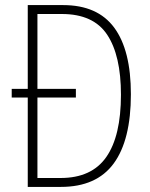

<svg xmlns="http://www.w3.org/2000/svg" viewBox="-20 -734 590 754"><path d="M228 -714Q363 -714 428.5 -625.5Q494 -537 494 -364Q494 -184 426.5 -92Q359 0 219 0H89V-351H26V-385H89V-714ZM223 -679H127V-385H278V-351H127V-35H218Q340 -35 397.5 -117.5Q455 -200 455 -362Q455 -516 401 -597.5Q347 -679 223 -679Z"/></svg>

Font: Noto Sans Lao Looped Condensed ExtraLight
Style: Regular
Weight: 200
Width: 3
Designer: Mark Frömberg, Ben Mitchell
Foundry: The Fontpad Ltd
Version: Version 1.002; ttfautohint (v1.8.4.7-5d5b)